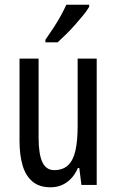

<svg xmlns="http://www.w3.org/2000/svg" viewBox="-20 -786 496 816"><path d="M391 -537V0H326L317 -72H311Q300 -46 282.5 -27.5Q265 -9 243 0.5Q221 10 195 10Q147 10 118 -14.5Q89 -39 76 -83Q63 -127 63 -187V-537H144V-202Q144 -131 160 -97Q176 -63 210 -63Q247 -63 269 -83.5Q291 -104 300.5 -145.5Q310 -187 310 -251V-537ZM359 -757Q350 -741 333.5 -721Q317 -701 298 -679.5Q279 -658 259.5 -639Q240 -620 225 -606H173V-617Q192 -644 208.5 -669.5Q225 -695 238.5 -719.5Q252 -744 262 -766H359Z"/></svg>

Font: Noto Sans Arabic ExtraCondensed
Style: Regular
Weight: 400
Width: 2
Designer: Monotype Design Team, Nadine Chahine, Nizar Qandah and Khaled Hosny
Foundry: Monotype Imaging Inc.
Version: Version 2.012